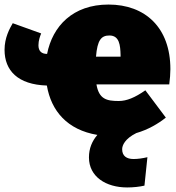

<svg xmlns="http://www.w3.org/2000/svg" viewBox="-33 -577 772 844"><path d="M716 -273C716 -456 605 -557 444 -557C287 -557 198 -462 174 -340C150 -340 136 -352 136 -378C136 -399 143 -418 148 -430L23 -475C9 -451 -13 -411 -13 -358C-13 -267 45 -205 173 -201C192 -89 263 -6 395 16C372 43 358 75 358 115C358 200 433 247 526 247C553 247 580 244 602 239L615 114C594 119 573 122 554 122C524 122 504 109 504 79C504 62 516 33 566 8C618 -7 662 -33 696 -60L606 -180C560 -148 524 -133 489 -133C436 -133 402 -141 391 -206H711C714 -227 716 -256 716 -273ZM497 -328H389C395 -401 412 -421 448 -421C492 -421 496 -378 497 -335Z"/></svg>

Font: Fira Sans Ultra
Style: Regular
Weight: 950
Designer: Carrois Corporate & Edenspiekermann AG
Foundry: Carrois Corporate GbR & Edenspiekermann AG
Version: Version 4.203;PS 004.203;hotconv 1.0.88;makeotf.lib2.5.64775